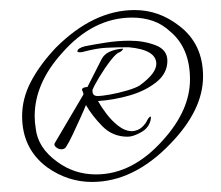

<svg xmlns="http://www.w3.org/2000/svg" viewBox="-20 -364 439 382"><path d="M163 -2Q115 -2 74 -31Q24 -68 24 -133Q24 -168 41.5 -201.5Q59 -235 91 -269Q166 -344 248 -344Q296 -344 336 -313Q384 -277 384 -212Q384 -145 319 -78Q246 -2 163 -2ZM171 -17Q244 -17 305 -86Q358 -145 358 -206Q358 -268 319 -301Q303 -316 284 -322.5Q265 -329 243 -329Q165 -329 103 -258Q49 -198 49 -133Q49 -127 49.5 -121Q50 -115 51 -109Q55 -70 94 -42Q128 -17 171 -17ZM102 -67Q96 -67 91 -71.5Q86 -76 90 -81L146 -176Q146 -179 145 -181Q143 -185 143 -186Q144 -189 148 -190Q152 -191 154 -191L182 -246Q187 -256 198 -261Q209 -266 222 -267Q226 -268 224 -265Q222 -262 218 -260Q212 -259 200 -243.5Q188 -228 177.5 -210.5Q167 -193 164 -185V-183Q164 -173 174 -173Q183 -173 199.5 -176Q216 -179 233 -184Q250 -189 258 -194Q291 -218 291 -237Q291 -265 236 -270Q212 -270 192 -269Q172 -268 146 -261Q143 -260 139 -260Q134 -260 134 -262Q134 -268 149 -272Q164 -275 189 -279Q214 -283 238 -283Q266 -283 289.5 -274Q313 -265 313 -243Q313 -218 291 -200.5Q269 -183 237.5 -174Q206 -165 175 -163Q181 -152 191.5 -138Q202 -124 215.5 -113.5Q229 -103 243 -103Q255 -104 262.5 -111Q270 -118 273 -125Q275 -129 278 -131.5Q281 -134 280 -127Q277 -110 261 -101Q245 -92 234 -92Q204 -92 183.5 -113Q163 -134 151 -155Q147 -145 139.5 -128.5Q132 -112 124.5 -96Q117 -80 111 -71Q108 -67 102 -67Z"/></svg>

Font: Passions Conflict
Style: Regular
Weight: 400
Designer: Robert E. Leuschke
Foundry: Robert E. Leuschke
Version: Version 1.010; ttfautohint (v1.8.3)